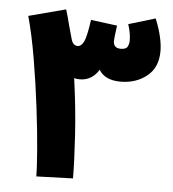

<svg xmlns="http://www.w3.org/2000/svg" viewBox="-51 -733 707 785"><g transform="rotate(5 303.0 -340.5)"><path d="M277 0Q277 -65 270 -177Q263 -289 246 -409Q257 -406 269 -406Q319 -406 347 -452Q372 -411 436 -411Q499 -411 543.5 -446.5Q588 -482 588 -549Q588 -604 557 -681L447 -648Q459 -612 459 -582Q459 -568 453 -556.5Q447 -545 425 -545Q395 -545 395 -574Q395 -582 397 -599Q399 -616 402 -638L294 -652Q284 -581 273.5 -561Q263 -541 249 -541Q229 -541 222 -567L208 -617Q199 -654 189 -686L37 -646Q58 -570 74.5 -472Q91 -374 103 -276.5Q115 -179 121 -102.5Q127 -26 127 5Z"/></g></svg>

Font: Noto Sans Arabic Condensed Extra
Style: Regular
Weight: 800
Width: 3
Designer: Nadine Chahine - Monotype Design Team
Foundry: Monotype Imaging Inc.
Version: Version 1.902